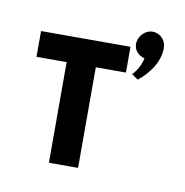

<svg xmlns="http://www.w3.org/2000/svg" viewBox="-47 -343 375 389"><g transform="rotate(10 140.5 -149.0)"><path d="M15 -207H77V0H137V-207H199V-260H15ZM238 -298C223 -298 209 -284 209 -268C209 -255 218 -245 231 -242C227 -221 212 -206 212 -206L225 -197C245 -213 266 -239 266 -269C266 -285 254 -298 238 -298Z"/></g></svg>

Font: Hussar Tani
Style: Dwa
Weight: 700
Foundry: Cannot Into Space Fonts
Version: Version 0.92